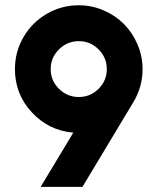

<svg xmlns="http://www.w3.org/2000/svg" viewBox="-20 -727 613 747"><path d="M534.7 -458Q534.7 -389.6 499.5 -330.6L300.8 0H138.2L265.1 -210.9Q169.4 -219.2 103.8 -290Q38.1 -360.8 38.1 -458Q38.1 -525.4 71.5 -582.8Q105 -640.1 162.1 -673.3Q219.2 -706.5 286.6 -706.5Q336.9 -706.5 382.8 -686.8Q428.7 -667 461.9 -633.8Q495.1 -600.6 514.9 -554.4Q534.7 -508.3 534.7 -458ZM363.5 -381.3Q395.5 -413.1 395.5 -458Q395.5 -502.9 363.5 -534.9Q331.5 -566.9 286.6 -566.9Q241.7 -566.9 209.5 -534.9Q177.2 -502.9 177.2 -458Q177.2 -413.1 209.5 -381.3Q241.7 -349.6 286.6 -349.6Q331.5 -349.6 363.5 -381.3Z"/></svg>

Font: Basically A Sans Serif
Style: Bold
Weight: 700
Designer: Hyung-Suk Kim
Foundry: Mental Design
Version: 1.000